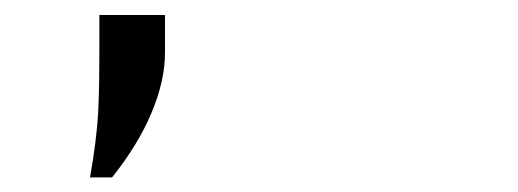

<svg xmlns="http://www.w3.org/2000/svg" viewBox="-20 -770 690 256"><path d="M112.5 -750H200V-700Q200 -662.5 182.2 -620Q164.5 -577.5 129.5 -533.5H100Q104.5 -558.5 107.2 -580.5Q110 -602.5 111 -622.8Q112 -643 112.2 -662Q112.5 -681 112.5 -700Z"/></svg>

Font: B612 Mono
Style: Regular
Weight: 400
Version: Version 1.005